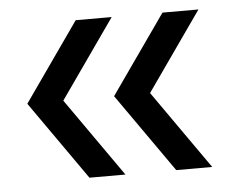

<svg xmlns="http://www.w3.org/2000/svg" viewBox="-38 -498 602 496"><g transform="rotate(-5 262.5 -250.0)"><path d="M175 -45.8 31.7 -250 175 -454.2H268.3L125 -250L268.3 -45.8ZM400 -45.8 256.7 -250 400 -454.2H493.3L350 -250L493.3 -45.8Z"/></g></svg>

Font: Funnel Sans
Style: Regular
Weight: 400
Designer: NORD ID, Kristian Moeller
Foundry: Dicotype
Version: Version 1.000